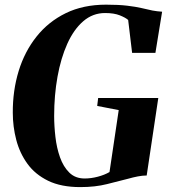

<svg xmlns="http://www.w3.org/2000/svg" viewBox="-20 -772 721 803"><path d="M315.5 10.5Q235.5 10.5 181.2 -16Q127 -42.5 94.8 -87Q62.5 -131.5 48 -187Q33.5 -242.5 33.5 -300.5Q33 -393 58 -474.8Q83 -556.5 132.8 -619Q182.5 -681.5 255.2 -717Q328 -752.5 423.5 -752.5Q476 -752.5 511.8 -748.2Q547.5 -744 572.2 -738.2Q597 -732.5 617.5 -728Q627.5 -726.5 637.2 -725Q647 -723.5 658 -723L630 -551H532.5L516 -688.5Q505.5 -698 481.2 -707.8Q457 -717.5 419.5 -717.5Q368 -717.5 328.2 -683.2Q288.5 -649 261.5 -589Q234.5 -529 220.5 -451.2Q206.5 -373.5 206.5 -287Q206.5 -245 211.8 -199.2Q217 -153.5 231 -114Q245 -74.5 270 -50Q295 -25.5 334 -25.5Q361 -25.5 389.2 -33Q417.5 -40.5 438 -52.5L476.5 -311.5L386.5 -329L390.5 -362H642L593.5 -38Q576 -38 556.5 -34.2Q537 -30.5 516 -24.5Q476.5 -14.5 427.5 -2Q378.5 10.5 315.5 10.5Z"/></svg>

Font: Merriweather 120pt ExtraBold
Style: Italic
Weight: 800
Italic angle: -7.8°
Version: Version 2.101